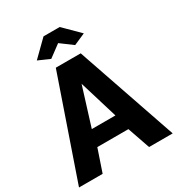

<svg xmlns="http://www.w3.org/2000/svg" viewBox="-211 -1049 1092 1182"><g transform="rotate(-30 335.0 -457.5)"><path d="M247 -710H424L668 0H500L445 -159H224L170 0H2ZM418 -272 335 -545 250 -272ZM168 -807 278 -915H393L502 -807L420 -771L335 -834L250 -771Z"/></g></svg>

Font: Raleway Thin ExtraBold
Style: Regular
Weight: 800
Version: Version 4.026